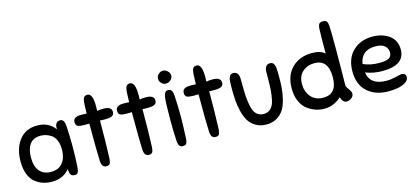

<svg xmlns="http://www.w3.org/2000/svg" viewBox="-62 -1239 3761 1732"><g transform="rotate(-15 1818.5 -373.0)"><path d="M471 4Q442 4 432.5 -13.5Q423 -31 421 -64Q362 9 256 9Q214 9 176 -3Q138 -15 103.5 -41.5Q69 -68 48.5 -119Q28 -170 28 -240Q28 -360 87 -438Q146 -516 257 -516Q361 -516 420 -437Q420 -457 422 -470Q424 -483 435.5 -495.5Q447 -508 468 -508Q507 -508 511 -444Q517 -339 517 -262Q517 -146 511 -63Q508 -21 498.5 -8.5Q489 4 471 4ZM417 -250Q417 -299 402 -334.5Q387 -370 362 -387Q337 -404 312.5 -411.5Q288 -419 262 -419Q193 -419 160.5 -373.5Q128 -328 128 -251Q128 -166 165.5 -122.5Q203 -79 271 -79Q344 -79 380.5 -126.5Q417 -174 417 -250Z M720 -65Q716 -148 716 -411Q703 -410 671 -410Q629 -410 609.5 -418.5Q590 -427 590 -458Q590 -506 662 -506Q701 -506 716 -504Q717 -610 725.5 -638.5Q734 -667 765 -667Q815 -667 815 -549Q815 -539 814.5 -523.5Q814 -508 814 -503Q832 -508 872 -508Q949 -508 949 -459Q949 -430 927 -420.5Q905 -411 863 -411Q830 -411 816 -413Q816 -211 810 -66Q808 -23 798 -11Q788 1 765 1Q722 1 720 -65Z M1117 -65Q1113 -148 1113 -411Q1100 -410 1068 -410Q1026 -410 1006.5 -418.5Q987 -427 987 -458Q987 -506 1059 -506Q1098 -506 1113 -504Q1114 -610 1122.5 -638.5Q1131 -667 1162 -667Q1212 -667 1212 -549Q1212 -539 1211.5 -523.5Q1211 -508 1211 -503Q1229 -508 1269 -508Q1346 -508 1346 -459Q1346 -430 1324 -420.5Q1302 -411 1260 -411Q1227 -411 1213 -413Q1213 -211 1207 -66Q1205 -23 1195 -11Q1185 1 1162 1Q1119 1 1117 -65Z M1435 -62Q1430 -144 1430 -251Q1430 -412 1437.5 -465.5Q1445 -519 1479 -519Q1499 -519 1510.5 -505.5Q1522 -492 1524 -455Q1530 -350 1530 -252Q1530 -201 1524 -63Q1522 -20 1512 -8Q1502 4 1479 4Q1459 4 1448 -10Q1437 -24 1435 -62ZM1480 -700Q1503 -700 1522.5 -681.5Q1542 -663 1542 -639Q1542 -615 1522 -597.5Q1502 -580 1477 -580Q1455 -580 1437 -598Q1419 -616 1419 -641Q1419 -665 1437.5 -682.5Q1456 -700 1480 -700Z M1740 -65Q1736 -148 1736 -411Q1723 -410 1691 -410Q1649 -410 1629.5 -418.5Q1610 -427 1610 -458Q1610 -506 1682 -506Q1721 -506 1736 -504Q1737 -610 1745.5 -638.5Q1754 -667 1785 -667Q1835 -667 1835 -549Q1835 -539 1834.5 -523.5Q1834 -508 1834 -503Q1852 -508 1892 -508Q1969 -508 1969 -459Q1969 -430 1947 -420.5Q1925 -411 1883 -411Q1850 -411 1836 -413Q1836 -211 1830 -66Q1828 -23 1818 -11Q1808 1 1785 1Q1742 1 1740 -65Z M2139 -453Q2140 -434 2140 -377Q2140 -320 2143 -278Q2146 -236 2156 -188Q2166 -140 2192 -113.5Q2218 -87 2259 -87Q2300 -87 2326 -113.5Q2352 -140 2362 -188Q2372 -236 2375 -278Q2378 -320 2378 -377Q2378 -434 2379 -453Q2383 -515 2430 -515Q2442 -515 2450.5 -511Q2459 -507 2464.5 -497Q2470 -487 2473 -478Q2476 -469 2477 -449.5Q2478 -430 2478.5 -417.5Q2479 -405 2479 -378Q2479 -319 2475.5 -271.5Q2472 -224 2458.5 -168.5Q2445 -113 2422 -76Q2399 -39 2357.5 -14Q2316 11 2259 11Q2202 11 2160.5 -14Q2119 -39 2096 -76Q2073 -113 2059.5 -168.5Q2046 -224 2042.5 -271.5Q2039 -319 2039 -378Q2039 -405 2039.5 -417.5Q2040 -430 2041 -449.5Q2042 -469 2045 -478Q2048 -487 2053.5 -497Q2059 -507 2067.5 -511Q2076 -515 2088 -515Q2135 -515 2139 -453Z M3011 -2Q2992 -2 2978.5 -17.5Q2965 -33 2959 -55Q2888 9 2800 9Q2762 9 2724 -3Q2686 -15 2647.5 -42Q2609 -69 2585 -121Q2561 -173 2561 -243Q2561 -366 2632.5 -436Q2704 -506 2819 -506Q2900 -506 2939 -469Q2939 -644 2942 -698Q2944 -732 2954 -744.5Q2964 -757 2989 -757Q3014 -757 3024 -744.5Q3034 -732 3036 -701Q3039 -649 3039 -468Q3039 -392 3037.5 -280Q3036 -168 3036 -143Q3038 -130 3058 -103Q3078 -76 3078 -58Q3078 -33 3055 -17.5Q3032 -2 3011 -2ZM2818 -90Q2946 -90 2946 -249Q2946 -412 2817 -412Q2752 -412 2706.5 -372.5Q2661 -333 2661 -258Q2661 -188 2701.5 -139Q2742 -90 2818 -90Z M3394 -184Q3310 -184 3237 -213Q3255 -90 3407 -90Q3451 -90 3497 -101.5Q3543 -113 3551 -113Q3567 -113 3579 -104Q3591 -95 3591 -76Q3591 -45 3555.5 -25Q3520 -5 3480.5 1Q3441 7 3400 7Q3279 7 3204.5 -59.5Q3130 -126 3130 -250Q3130 -371 3201 -439.5Q3272 -508 3384 -508Q3476 -508 3539.5 -462Q3603 -416 3603 -330Q3603 -184 3394 -184ZM3387 -416Q3255 -416 3236 -292Q3301 -262 3386 -262Q3447 -262 3474.5 -277Q3502 -292 3502 -329Q3502 -367 3474 -391.5Q3446 -416 3387 -416Z"/></g></svg>

Font: Sniglet
Style: Regular
Weight: 400
Designer: Haley Fiege
Foundry: Haley Fiege, Pablo Impallari, Brenda Gallo
Version: Version 2.000